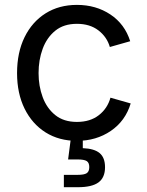

<svg xmlns="http://www.w3.org/2000/svg" viewBox="-20 -573 611 797"><path d="M299.3 11.7Q225.1 11.7 169.2 -23.4Q113.3 -58.6 82 -122.1Q50.8 -185.5 50.8 -269.5Q50.8 -355 82 -418.7Q113.3 -482.4 169.2 -517.6Q225.1 -552.7 299.3 -552.7Q378.4 -552.7 438.2 -512.9Q498 -473.1 520.5 -401.9L436 -377.9Q423.8 -419.9 388.4 -447Q353 -474.1 299.3 -474.1Q244.6 -474.1 209.5 -445.6Q174.3 -417 157.2 -370.6Q140.1 -324.2 140.1 -269.5Q140.1 -215.8 157.2 -169.7Q174.3 -123.5 209.5 -95.2Q244.6 -66.9 299.3 -66.9Q354.5 -66.9 390.4 -95Q426.3 -123 438.5 -167.5L522.5 -143.6Q500.5 -70.8 439.9 -29.5Q379.4 11.7 299.3 11.7ZM245.1 204.1V152.8H302.7Q329.6 152.8 340.1 145.8Q350.6 138.7 350.6 120.6Q350.6 102.5 340.1 95.7Q329.6 88.9 302.7 88.9H262.7L277.3 -23.4H323.7V42Q371.6 43.9 393.8 62.7Q416 81.5 416 121.1Q416 164.1 388.9 184.1Q361.8 204.1 303.2 204.1Z"/></svg>

Font: Inter-Regular
Style: Regular
Weight: 400
Designer: Rasmus Andersson
Foundry: rsms
Version: Version 4.000;git-a52131595